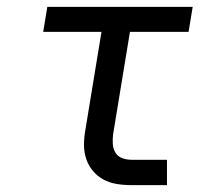

<svg xmlns="http://www.w3.org/2000/svg" viewBox="-20 -540 640 560"><path d="M363 0Q341 0 320 -3.5Q299 -7 281.5 -16.5Q264 -26 251 -41.5Q238 -57 231.5 -76.5Q225 -96 225 -117.5Q225 -139 229 -161L276 -447H106L118 -520H542L530 -447H359L310 -149Q308 -135 309 -120.5Q310 -106 316.5 -95Q323 -84 336 -79Q349 -74 363 -74H467V0Z"/></svg>

Font: Iosevka SS04 Extended
Style: Italic
Weight: 400
Width: 7
Italic angle: -9°
Monospace: yes
Designer: Belleve Invis
Foundry: Belleve Invis
Version: Version 19.0.0; ttfautohint (v1.8.4)